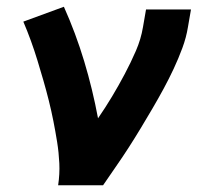

<svg xmlns="http://www.w3.org/2000/svg" viewBox="-20 -548 640 568"><path d="M152 0Q157 -33 155.5 -65Q154 -97 149 -128Q144 -159 138 -189.5Q132 -220 124.5 -250Q117 -280 108.5 -309.5Q100 -339 91 -368.5Q82 -398 71.5 -427Q61 -456 49 -484L169 -528Q204 -450 229 -367Q254 -284 270 -198Q292 -230 311.5 -262.5Q331 -295 349 -329Q367 -363 382 -397.5Q397 -432 403 -468L412 -520H545L536 -468Q531 -437 519.5 -406Q508 -375 494 -345Q480 -315 464 -285.5Q448 -256 431 -227Q414 -198 396.5 -169Q379 -140 361 -112Q343 -84 323.5 -56Q304 -28 285 0Z"/></svg>

Font: Iosevka Etoile Extrabold
Style: Italic
Weight: 800
Italic angle: -9°
Designer: Belleve Invis
Foundry: Belleve Invis
Version: Version 22.1.2; ttfautohint (v1.8.4)